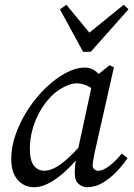

<svg xmlns="http://www.w3.org/2000/svg" viewBox="-20 -771 562 804"><path d="M122 13Q98 13 76.5 1Q55 -11 41 -37Q27 -63 27 -105Q27 -157 46.5 -211Q66 -265 98.5 -314.5Q131 -364 171.5 -403Q212 -442 254.5 -465Q297 -488 336 -488Q358 -488 374.5 -477Q391 -466 404.5 -447.5Q418 -429 431 -406L394 -380Q375 -396 351 -409Q327 -422 301 -422Q285 -422 266.5 -415Q248 -408 228.5 -395.5Q209 -383 191 -364Q167 -339 147.5 -305Q128 -271 116.5 -230.5Q105 -190 105 -146Q105 -100 121.5 -78Q138 -56 165 -56Q186 -56 210.5 -68.5Q235 -81 267.5 -111Q300 -141 343 -192L355 -170H352Q317 -118 277 -76.5Q237 -35 197.5 -11Q158 13 122 13ZM345 13Q325 13 309 -1Q293 -15 293 -45Q293 -60 294 -72.5Q295 -85 297.5 -98.5Q300 -112 303 -128L304 -133L371 -443L378 -449L439 -498L457 -489L377 -135Q373 -116 370.5 -101Q368 -86 368 -78Q368 -68 375 -62Q382 -56 392 -56Q411 -56 437.5 -76Q464 -96 490 -128L514 -109Q495 -80 468 -52Q441 -24 410 -5.5Q379 13 345 13ZM258 -751 372 -613H328L498 -751L518 -732L360 -554H328L231 -732Z"/></svg>

Font: Source Serif 4
Style: Italic
Weight: 400
Italic angle: -12°
Designer: Frank Grießhammer
Foundry: Adobe Systems Incorporated
Version: Version 4.004;hotconv 1.0.116;makeotfexe 2.5.65601